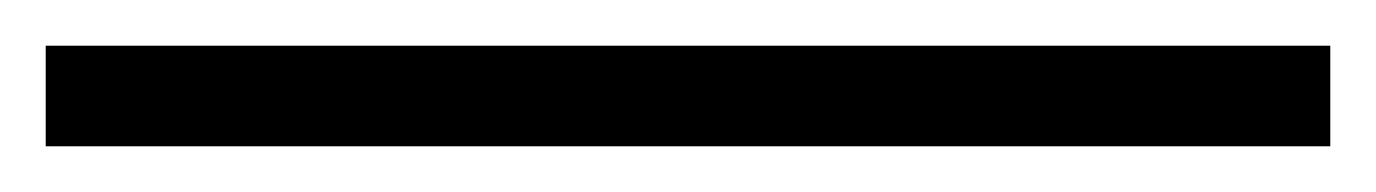

<svg xmlns="http://www.w3.org/2000/svg" viewBox="-25 3 602 84"><path d="M-5 67V23H557V67Z"/></svg>

Font: Noto Serif HK ExtraLight
Style: Regular
Weight: 200
Designer: Ryoko NISHIZUKA 西塚涼子 (kana & ideographs); Frank Grießhammer (Latin, Greek & Cyrillic); Wenlong ZHANG 张文龙 (bopomofo); San
Foundry: Adobe
Version: Version 2.002-H1;hotconv 1.1.0;makeotfexe 2.6.0